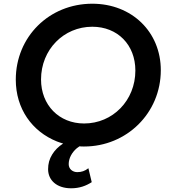

<svg xmlns="http://www.w3.org/2000/svg" viewBox="-20 -777 922 1034"><path d="M433 12C662 12 846 -168 846 -399C846 -605 690 -757 477 -757C245 -757 65 -579 65 -348C65 -192 152 -69 287 -15C298 -11 309 -7 320 -4C295 12 275 32 261 55C246 79 239 105 239 134C239 194 286 237 363 237C408 237 443 224 474 204L456 129C437 144 419 150 396 150C372 150 350 134 350 107C350 75 367 44 394 21C399 17 403 14 408 11C416 12 424 12 433 12ZM433 -112C298 -112 201 -211 201 -349C201 -510 323 -633 477 -633C613 -633 709 -536 709 -397C709 -236 587 -112 433 -112Z"/></svg>

Font: Plus Jakarta Sans
Style: Bold Italic
Weight: 700
Italic angle: -8°
Designer: Gumpita Rahayu
Foundry: Tokotype
Version: Version 2.071;gftools[0.9.30]